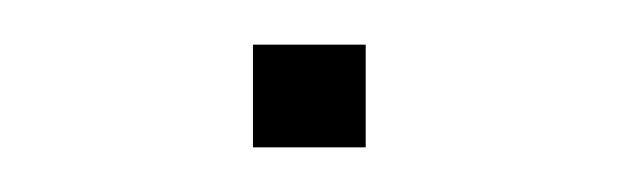

<svg xmlns="http://www.w3.org/2000/svg" viewBox="-20 -66 277 86"><path d="M143.8 0V-46H93.3V0Z"/></svg>

Font: Arad-FD-VF Thin
Style: Regular
Weight: 100
Designer: Mohammad Darvishi
Version: Version 1.010;September 21, 2024;FontCreator 15.0.0.2992 64-